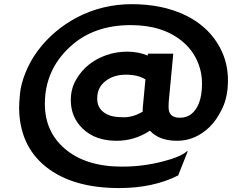

<svg xmlns="http://www.w3.org/2000/svg" viewBox="-20 -679 1205 936"><path d="M700.2 -408.2 701.2 -417.5H824.7L803.7 -195.3Q801.8 -178.7 801.8 -156.2Q801.8 -105 856.4 -105Q921.9 -105 950.2 -177.2Q964.8 -214.8 964.8 -272.2Q964.8 -329.6 941.2 -382.6Q917.5 -435.5 872.6 -474.1Q776.4 -556.6 617.7 -556.6Q435.5 -556.6 321.3 -450.7Q198.7 -337.9 198.7 -172.4Q198.7 -37.6 295.9 45.9Q397.9 133.3 574.7 133.3Q676.8 133.3 772.5 108.4Q861.8 85.9 892.1 57.6L895 59.1L848.6 176.3Q726.6 237.8 560.5 237.8Q334.5 237.8 204.6 134.8Q73.2 29.8 73.2 -157.7Q73.2 -175.8 77.4 -221.7Q81.5 -267.6 104 -324Q126.5 -380.4 163.1 -430.2Q199.7 -480 248.8 -522Q297.9 -564 356.4 -594.7Q480.5 -658.7 622.1 -658.7Q770.5 -658.7 882.3 -605.5Q983.4 -557.1 1039.1 -469.7Q1091.3 -387.2 1091.3 -288.6Q1091.3 -207.5 1063.7 -150.4Q1036.1 -93.3 1002 -60.1Q931.6 7.3 843.8 7.3Q755.9 7.3 710.9 -42Q636.7 7.3 548.3 7.3Q444.3 7.3 382.8 -52.2Q325.2 -107.9 325.2 -190.9Q325.2 -246.1 350.6 -290Q376 -334 412.8 -363.5Q449.7 -393.1 498.5 -410.2Q547.4 -427.2 600.3 -427.2Q653.3 -427.2 700.2 -408.2ZM689 -292Q652.3 -314.9 594.2 -314.9Q535.2 -314.9 496.1 -285.2Q458.5 -256.8 454.6 -211.9Q446.8 -139.6 517.6 -115.2Q541.5 -107.4 585.4 -107.4Q629.4 -107.4 675.8 -134.8Q674.8 -148.4 676.8 -162.1Z"/></svg>

Font: Hammersmith One
Style: Regular
Weight: 400
Designer: Nicole Fally
Foundry: Nicole Fally
Version: Version 1.003